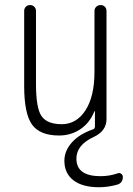

<svg xmlns="http://www.w3.org/2000/svg" viewBox="-20 -540 540 779"><path d="M219.7 9.8Q141.6 9.8 109.9 -34.7Q78.1 -79.1 78.1 -190.4V-496.1Q78.1 -505.9 85 -512.7Q91.8 -519.5 102.1 -519.5Q112.3 -519.5 119.1 -512.7Q126 -505.9 126 -496.1V-199.2Q126 -100.6 148.9 -68.4Q171.9 -36.1 230.5 -36.1Q290 -36.1 326.7 -92.3Q363.3 -148.4 363.3 -249V-495.1Q363.3 -505.9 370.6 -512.7Q377.9 -519.5 388.2 -519.5Q398.4 -519.5 405.3 -512.7Q412.1 -505.9 412.1 -495.1V-56.6Q412.1 -7.8 358.4 16.6Q290 48.8 290 103.5Q290 174.8 387.7 174.8Q424.8 174.8 458 163.1Q464.8 160.2 471.7 165Q478.5 169.9 478.5 177.7Q478.5 202.1 456.1 209Q418 219.7 381.8 219.7Q314.5 219.7 277.8 191.4Q241.2 163.1 241.2 112.3Q241.2 72.3 271.5 38.1Q301.8 3.9 358.4 -15.6Q365.2 -18.6 365.2 -27.3V-87.9Q365.2 -88.9 364.3 -88.9Q362.3 -88.9 362.3 -86.9Q343.8 -41 305.7 -15.6Q267.6 9.8 219.7 9.8Z"/></svg>

Font: Rounded-X Mgen+ 1m light
Style: Regular
Weight: 200
Designer: [Source Han Sans]
Ryoko NISHIZUKA  (kana & ideographs); Paul D. Hunt (Latin, Greek & Cyrillic); Wenlong ZHANG  (bopomofo
Version: Version 1.059.20150602